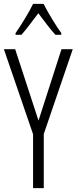

<svg xmlns="http://www.w3.org/2000/svg" viewBox="-20 -967 394 987"><path d="M204 -947H150C129 -903 88 -837 60 -797V-788H90C116 -816 149 -863 177 -899C206 -861 237 -818 265 -788H295V-797C272 -828 227 -901 204 -947ZM178 -347 58 -714H0L150 -277V0H205V-278L354 -714H296Z"/></svg>

Font: Noto Sans Armenian ExtraCondensed Light
Style: Regular
Weight: 300
Width: 2
Designer: Monotype Design Team
Foundry: Monotype Imaging Inc.
Version: Version 2.008